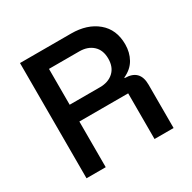

<svg xmlns="http://www.w3.org/2000/svg" viewBox="-151 -825 972 974"><g transform="rotate(-30 335.0 -337.5)"><path d="M85.8 0V-675H385Q479.2 -675 537.5 -626.2Q595.8 -577.5 595.8 -490.8Q595.8 -443.3 574.6 -405.4Q553.3 -367.5 507.5 -346.7V-343.3Q595.8 -343.3 595.8 -254.2V0H484.2V-267.5H198.3V0ZM198.3 -365.8H375.8Q425 -365.8 455 -393.3Q485 -420.8 485 -470.8Q485 -520.8 455 -548.3Q425 -575.8 375.8 -575.8H198.3Z"/></g></svg>

Font: Funnel Sans Medium
Style: Regular
Weight: 500
Version: Version 1.000; Beta; Release 5; Build 24; ttfautohint (v1.8.